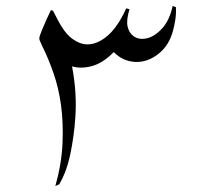

<svg xmlns="http://www.w3.org/2000/svg" viewBox="-20 -622 665 645"><path d="M166 3Q187 -72 190 -140.5Q193 -209 185 -269Q177 -327 159.5 -377Q142 -427 122 -467Q116 -480 113.5 -486Q111 -492 113 -499Q115 -506 121 -521Q128 -538 136 -556Q144 -574 151 -588L158 -586Q164 -575 170 -563Q183 -537 197 -518Q211 -499 227 -489Q271 -458 320 -486.5Q369 -515 404 -594L415 -591Q404 -555 408.5 -533.5Q413 -512 428 -501Q447 -487 474 -493.5Q501 -500 525.5 -527.5Q550 -555 560 -602L571 -598Q572 -575 569 -556Q566 -537 561 -518Q548 -469 511.5 -440.5Q475 -412 434 -414Q393 -416 362 -447Q327 -411 290.5 -400.5Q254 -390 222 -399Q239 -310 233 -227Q229 -166 216.5 -105.5Q204 -45 179 -3Z"/></svg>

Font: Bona Nova
Style: Italic
Weight: 400
Italic angle: -4°
Designer: Mateusz Machalski
Foundry: Capitalics
Version: Version 4.001; ttfautohint (v1.8.3)